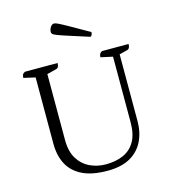

<svg xmlns="http://www.w3.org/2000/svg" viewBox="-125 -959 950 1071"><g transform="rotate(-15 349.5 -423.5)"><path d="M364 12Q274 12 218 -16Q162 -44 136 -94Q110 -144 110 -211V-595L43 -610Q43 -622 46.5 -629Q50 -636 61 -641H249Q249 -614 233 -610L178 -596V-215Q178 -149 204 -107Q230 -65 272.5 -45Q315 -25 364 -25Q421 -25 464.5 -44Q508 -63 532.5 -105Q557 -147 557 -217V-595L488 -610Q488 -633 505 -641H659Q659 -614 643 -610L596 -598V-214Q596 -148 571 -97Q546 -46 495 -17Q444 12 364 12ZM463 -735Q388 -759 346 -772.5Q304 -786 285 -793.5Q266 -801 261.5 -806Q257 -811 257 -817Q257 -832 265.5 -845.5Q274 -859 287 -859Q294 -859 309 -852Q324 -845 362.5 -823.5Q401 -802 476 -759Q476 -750 472.5 -742.5Q469 -735 463 -735Z"/></g></svg>

Font: Petrona Light
Style: Regular
Weight: 300
Designer: Ringo R. Seeber
Foundry: Ringo R. Seeber
Version: Version 2.001; ttfautohint (v1.8.3)